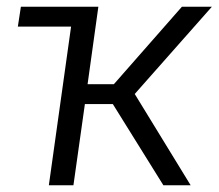

<svg xmlns="http://www.w3.org/2000/svg" viewBox="-20 -550 649 570"><path d="M465 0H546L380 -271L609 -530H520L318 -300H240L272 -530H42L33 -471H191L125 0H198L232 -241H315Z"/></svg>

Font: Cheyenne Sans Light
Style: Italic
Weight: 300
Italic angle: -8.13011°
Designer: The Public Sans project authors (U.S. Web Design System), Libre Franklin designed by Pablo Impallari and Rodrigo Fuenzal
Foundry: The Cheyenne Sans Project Authors
Version: Version 2.007